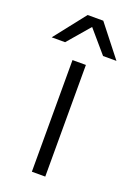

<svg xmlns="http://www.w3.org/2000/svg" viewBox="-177 -754 563 808"><g transform="rotate(20 105.0 -350.0)"><path d="M75 0V-500H135V0ZM70 -700H140L250 -560H190ZM140 -700 20 -560H-40L70 -700Z"/></g></svg>

Font: Epunda Slab Light
Style: Regular
Weight: 300
Designer: Simon Atzbach
Foundry: typofactur
Version: Version 1.102